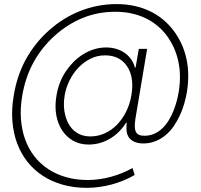

<svg xmlns="http://www.w3.org/2000/svg" viewBox="-20 -719 976 932"><path d="M46.5 -254.3Q62.5 -353 106.4 -432.4Q150.2 -511.7 219.5 -573.2Q253.2 -603 291 -626.4Q328.8 -649.9 370 -666Q411.2 -682.2 455.3 -690.7Q499.3 -699.2 545.5 -699.2Q590.9 -699.2 631.2 -690.5Q671.5 -681.8 706.1 -665.5Q740.8 -649.1 769.5 -625.7Q798.3 -602.3 821 -572.4Q867.5 -511.7 884.4 -436.4Q901.3 -361.2 887.4 -273.1Q882.8 -245.4 874.3 -215.9Q865.8 -186.4 853 -158.7Q840.2 -131 823 -106.2Q805.8 -81.3 783.7 -62.9Q761.7 -44.4 734.6 -33.6Q707.4 -22.7 674.7 -22.7Q634.2 -22.7 611.2 -45.1Q588.4 -67.5 595.2 -123.2H592Q577.1 -99.4 557.5 -79.9Q538 -60.4 514.9 -46.5Q491.8 -32.7 465.6 -25Q439.3 -17.4 410.9 -17.4Q382.1 -17.4 358 -25.7Q333.8 -34.1 314.3 -50.1Q294.7 -66.1 280.7 -87.9Q266.7 -109.7 258.9 -136Q251.1 -162.3 249.8 -192.5Q248.6 -222.7 254.3 -255.7Q264.9 -321 299.7 -372.9Q316.4 -397.7 337.5 -418.9Q358.7 -440 383.5 -455.4Q408.4 -470.9 436.4 -479.8Q464.5 -488.6 495.4 -488.6Q519.5 -488.6 541.9 -482.4Q564.3 -476.2 582.7 -464Q601.2 -451.7 614.9 -433.4Q628.6 -415.1 634.9 -391H638.1L653.8 -481.9H694.2L637.4 -143.1Q633.9 -120.7 634.2 -104.9Q634.6 -89.1 639.6 -79.2Q644.5 -69.2 654.7 -64.6Q664.8 -60 680.8 -60Q707.4 -60 729 -69.8Q750.7 -79.5 768.1 -96.2Q785.5 -112.9 798.8 -134.6Q812.1 -156.2 821.7 -180Q831.3 -203.8 837.7 -228Q844.1 -252.1 847.7 -273.8Q860.4 -354.4 845.3 -422.6Q830.3 -490.8 789.4 -546.2Q769.2 -573.2 743.3 -594.6Q717.3 -616.1 685.9 -631Q654.5 -646 618.1 -653.9Q581.7 -661.9 540.1 -661.9Q455.6 -661.9 382.1 -632.1Q308.6 -602.3 245.7 -545.8Q182.9 -489.3 142.9 -416.7Q103 -344.1 87.7 -253.2Q77.8 -194.2 81.7 -141Q85.6 -87.7 102.1 -42.3Q118.6 3.2 146.8 39.6Q175.1 76 213.8 101.6Q252.5 127.1 301 141Q349.4 154.8 405.9 154.8Q433.6 154.8 462 150.9Q490.4 147 518.3 139.4Q546.2 131.7 572.8 120.9Q599.4 110.1 623.2 96.2L633.9 130.3Q608.3 145.2 579.7 157Q551.1 168.7 521.3 176.7Q491.5 184.7 461.1 188.7Q430.8 192.8 400.9 192.8Q338.4 192.8 284.8 177.7Q231.2 162.6 188.2 134.6Q145.2 106.5 113.5 66.6Q81.7 26.6 63.2 -23.1Q44.7 -72.8 40.1 -131.2Q35.5 -189.6 46.5 -254.3ZM297.2 -157.3Q303.3 -134.6 314.1 -115.9Q324.9 -97.3 340.2 -84.2Q355.5 -71 375.2 -63.9Q394.9 -56.8 419 -56.8Q455.3 -56.8 488.1 -71.6Q521 -86.3 547.2 -112.9Q573.5 -139.6 592 -176.3Q610.4 -213.1 617.9 -257.1Q632.5 -345.5 596.2 -398.1Q560.7 -450.3 490.1 -450.3Q451.3 -450.3 418.1 -433.4Q384.9 -416.5 359.4 -389.2Q333.8 -361.9 316.9 -327.2Q300.1 -292.6 294 -257.1Q284.8 -202.8 297.2 -157.3Z"/></svg>

Font: Inter P Extra Light
Style: Italic
Weight: 200
Italic angle: 9.39999°
Designer: Rasmus Andersson
Foundry: rsms
Version: Version 3.018;git-588b23468